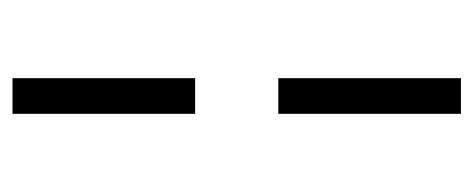

<svg xmlns="http://www.w3.org/2000/svg" viewBox="-245 -474 757 307"><g transform="rotate(90 133.5 -320.5)"><path d="M162 -387H105V-679H162ZM162 38H105V-254H162Z"/></g></svg>

Font: STIX Two Text
Style: Regular
Weight: 400
Designer: Ross Mills, John Hudson & Paul Hanslow, Tiro Typeworks Ltd; with prior portions MicroPress Inc., and Coen Hoffman.
Foundry: Tiro Typeworks Ltd
Version: Version 2.13 b171